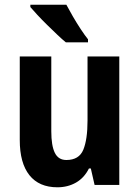

<svg xmlns="http://www.w3.org/2000/svg" viewBox="-20 -837 593 816"><path d="M487 -597V-51H382L366 -121H358Q338 -81 303 -61Q268 -41 224 -41Q146 -41 105 -92.5Q64 -144 64 -242V-597H198V-279Q198 -218 213 -187.5Q228 -157 262 -157Q316 -157 334 -200.5Q352 -244 352 -325V-597ZM262 -817Q273 -796 289.5 -767.5Q306 -739 323.5 -712.5Q341 -686 354 -670V-657H260Q245 -669 224 -689Q203 -709 180.5 -731Q158 -753 139 -773.5Q120 -794 109 -807V-817Z"/></svg>

Font: Noto Sans Tamil UI Condensed
Style: Bold
Weight: 700
Width: 3
Designer: Jelle Bosma - Monotype Design Team
Foundry: Monotype Imaging Inc.
Version: Version 2.004; ttfautohint (v1.8.4.7-5d5b)